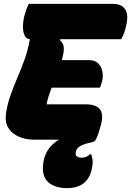

<svg xmlns="http://www.w3.org/2000/svg" viewBox="-20 -720 676 990"><path d="M154 0Q112 0 77.5 -15Q43 -30 24.5 -58Q6 -86 10 -126Q16 -176 32 -222.5Q48 -269 68 -315.5Q88 -362 106 -411.5Q124 -461 134 -518Q117 -518 108 -535Q99 -552 98.5 -579Q98 -606 105 -635Q111 -658 116.5 -672.5Q122 -687 128 -700H562Q609 -700 626.5 -670Q644 -640 630 -586Q626 -566 619.5 -549Q613 -532 605 -518H292L289 -513Q306 -498 308.5 -478Q311 -458 303 -427Q301 -419 299 -410H439Q469 -410 486 -393.5Q503 -377 508 -351.5Q513 -326 506 -300Q503 -288 500.5 -281Q498 -274 495 -268H246Q238 -246 231 -224.5Q224 -203 220 -182H423Q473 -182 494 -158Q515 -134 501 -78Q495 -55 488.5 -35.5Q482 -16 474 0H473Q471 5 467 8.5Q463 12 452 14Q409 23 391.5 34.5Q374 46 371 63Q367 79 376 86Q385 93 400 93Q427 93 444 75H450Q456 90 457.5 107.5Q459 125 454 148Q434 250 325 250Q264 250 229 219.5Q194 189 203 122Q212 44 284 0Z"/></svg>

Font: Recursive Mn Csl St Blk
Style: Italic
Weight: 900
Italic angle: -15°
Monospace: yes
Version: Version 1.079;hotconv 1.0.112;makeotfexe 2.5.65598; ttfautoh